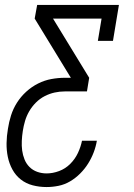

<svg xmlns="http://www.w3.org/2000/svg" viewBox="-20 -550 540 775"><path d="M168 205Q139 205 112 198Q85 191 64 174.5Q43 158 30 134Q17 110 11.5 83Q6 56 6.5 27.5Q7 -1 12 -30Q16 -57 24.5 -84Q33 -111 48.5 -135.5Q64 -160 86 -180Q108 -200 134 -213Q160 -226 187.5 -231Q215 -236 242 -236H266L120 -475L130 -530H460L436 -385H375L390 -475H194L340 -236L331 -181H242Q221 -181 200.5 -176.5Q180 -172 160.5 -162Q141 -152 125 -136Q109 -120 98 -101Q87 -82 81 -61.5Q75 -41 72 -21Q69 -2 68 18.5Q67 39 69.5 57.5Q72 76 79 93.5Q86 111 99 124Q112 137 130 143.5Q148 150 168 150Q193 150 218.5 140.5Q244 131 263.5 111.5Q283 92 294.5 67.5Q306 43 311 18H371Q367 42 358 65.5Q349 89 335.5 110.5Q322 132 303.5 150.5Q285 169 263 182Q241 195 216.5 200Q192 205 168 205Z"/></svg>

Font: Iosevka Slab Light Oblique
Style: Regular
Weight: 300
Italic angle: -9°
Monospace: yes
Designer: Belleve Invis
Foundry: Belleve Invis
Version: Version 11.1.1; ttfautohint (v1.8.3)